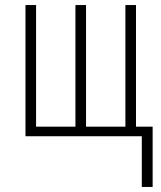

<svg xmlns="http://www.w3.org/2000/svg" viewBox="-20 -540 640 761"><path d="M542 201V0H81V-520H123V-38H279V-520H321V-38H477V-520H519V-38H585V201Z"/></svg>

Font: Iosevka SS04 XLt Ex
Style: Regular
Weight: 200
Width: 7
Monospace: yes
Designer: Belleve Invis
Foundry: Belleve Invis
Version: Version 19.0.0; ttfautohint (v1.8.4)